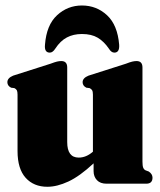

<svg xmlns="http://www.w3.org/2000/svg" viewBox="-20 -686 598 717"><path d="M45.5 -122V-332.5Q45.5 -344 42.8 -349Q40 -354 33.5 -357L21.5 -358.5Q7.5 -365.5 7.5 -379Q7.5 -394.5 29 -403.5L168.5 -448Q184.5 -454 192.8 -456Q201 -458 209 -458Q231 -458 231 -434V-155.5Q231 -97.5 274 -97.5Q302 -97.5 327 -119.5V-332.5Q327 -344 324 -349Q321 -354 314.5 -357L302.5 -358.5Q288.5 -365.5 288.5 -379Q288.5 -394.5 310.5 -403.5L450 -448Q465.5 -454 474 -456Q482.5 -458 490 -458Q512 -458 512 -434V-82.5Q512 -66.5 514.8 -59.8Q517.5 -53 523.5 -50L535.5 -45.5Q549.5 -36 549.5 -22.5Q549.5 0 526 0H378Q354.5 0 342 -13.2Q329.5 -26.5 329.5 -47V-76Q278 -28 235.5 -8.2Q193 11.5 157 11.5Q106 11.5 75.8 -22Q45.5 -55.5 45.5 -122ZM286 -559Q254 -559 229.8 -546.2Q205.5 -533.5 186.5 -504.5Q177 -489.5 166 -489.5Q145 -489.5 148 -519Q153.5 -592.5 193 -629Q232.5 -665.5 286 -665.5Q340.5 -665.5 379.8 -629Q419 -592.5 425 -519Q427 -489.5 407 -489.5Q395.5 -489.5 386.5 -504.5Q368 -531.5 344.8 -545.2Q321.5 -559 286 -559Z"/></svg>

Font: Fraunces 144pt Soft Black
Style: Regular
Weight: 900
Version: Version 1.000;[b76b70a41]